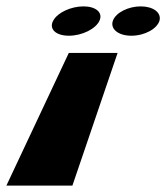

<svg xmlns="http://www.w3.org/2000/svg" viewBox="-34 -582 521 602"><path d="M228 -562C266 -562 289.1 -543 278.3 -518C267.3 -492 223.9 -470 181.9 -470C139.9 -470 118.3 -492 133.3 -518C147.1 -543 189 -562 228 -562ZM407 -562C446 -562 472.1 -543 466.3 -518C459.3 -492 419.9 -470 377.9 -470C335.9 -470 310.3 -492 320.3 -518C330.1 -543 369 -562 407 -562ZM-14 0H193L334.7 -416H181.7Z"/></svg>

Font: Hussar Milosc
Style: Obl
Weight: 700
Foundry: Cannot Into Space Fonts
Version: Version 1.02